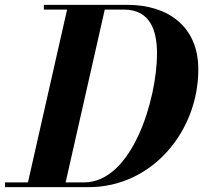

<svg xmlns="http://www.w3.org/2000/svg" viewBox="-58 -770 836 790"><path d="M307.5 0C565.5 0 758 -227 758 -485C758 -663 630.5 -750 467.5 -750H122.5V-730.5H218L57 -19.5H-37.5V0ZM452.5 -730.5C561.5 -730.5 588 -642 588 -550C588 -363 486.5 -19.5 287.5 -19.5H212L373 -730.5Z"/></svg>

Font: Bodoni* 11pt
Style: Bold Italic
Weight: 700
Italic angle: -13°
Version: Version 2.3